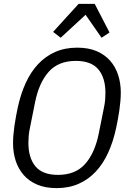

<svg xmlns="http://www.w3.org/2000/svg" viewBox="-20 -955 652 987"><path d="M271 12Q213 12 171 -6Q129 -24 101.5 -55.5Q74 -87 60.5 -129Q47 -171 47 -219Q47 -239 49 -262.5Q51 -286 54.5 -310.5Q58 -335 62.5 -358Q67 -381 71 -401Q86 -471 112 -528Q138 -585 176 -625.5Q214 -666 264 -688Q314 -710 377 -710Q435 -710 477 -692Q519 -674 546.5 -642.5Q574 -611 587.5 -569Q601 -527 601 -479Q601 -459 599 -435.5Q597 -412 593.5 -387.5Q590 -363 585.5 -339.5Q581 -316 577 -297Q562 -227 536 -170Q510 -113 472 -72.5Q434 -32 384 -10Q334 12 271 12ZM278 -56Q368 -56 418 -112.5Q468 -169 488 -270L514 -400Q519 -423 520.5 -442Q522 -461 522 -477Q522 -555 485.5 -598.5Q449 -642 370 -642Q280 -642 230 -585.5Q180 -529 160 -428L134 -298Q129 -275 127.5 -256Q126 -237 126 -221Q126 -143 162.5 -99.5Q199 -56 278 -56ZM467 -935 543 -788 502 -761 420 -879 292 -761 253 -791 384 -935Z"/></svg>

Font: IBM Plex Sans Cond
Style: Italic
Weight: 400
Width: 3
Italic angle: -11°
Designer: Mike Abbink, Paul van der Laan, Pieter van Rosmalen
Foundry: Bold Monday
Version: Version 1.3